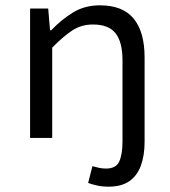

<svg xmlns="http://www.w3.org/2000/svg" viewBox="-20 -518 640 721"><path d="M387 183Q364 183 344 178.5Q324 174 311 169L327 106Q338 109 351 112Q364 115 378 115Q416 115 428 88Q440 61 440 14V-291Q440 -360 414 -393Q388 -426 329 -426Q286 -426 252 -404Q218 -382 176 -339V0H93V-486H161L168 -404H172Q210 -444 254 -471Q298 -498 355 -498Q441 -498 482 -448Q523 -398 523 -302V14Q523 66 509 104Q495 142 465.5 162.5Q436 183 387 183Z"/></svg>

Font: Source Code Variable
Style: Regular
Weight: 400
Monospace: yes
Designer: Paul D. Hunt, Teo Tuominen
Foundry: Adobe Systems Incorporated
Version: Version 1.010;hotconv 1.0.106;makeotfexe 2.5.65593